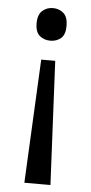

<svg xmlns="http://www.w3.org/2000/svg" viewBox="-53 -629 375 792"><g transform="rotate(5 134.5 -233.0)"><path d="M104 -381H162L187 131H79ZM196 -529Q196 -492 178 -477Q160 -462 134 -462Q109 -462 90.5 -477Q72 -492 72 -529Q72 -565 90.5 -581Q109 -597 134 -597Q160 -597 178 -581Q196 -565 196 -529Z"/></g></svg>

Font: Noto Sans Tamil UI
Style: Regular
Weight: 400
Designer: Jelle Bosma - Monotype Design Team
Foundry: Monotype Imaging Inc.
Version: Version 2.004